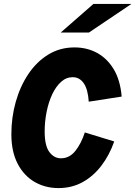

<svg xmlns="http://www.w3.org/2000/svg" viewBox="-20 -951 691 980"><path d="M278 9Q211 9 156.5 -22.5Q102 -54 70 -115.5Q38 -177 38 -266Q38 -352 60.5 -431.5Q83 -511 125 -573.5Q167 -636 226.5 -672.5Q286 -709 360 -709Q424 -709 475.5 -681Q527 -653 560.5 -597.5Q594 -542 601 -458L433 -432Q429 -495 407.5 -526Q386 -557 351 -557Q318 -557 291.5 -533Q265 -509 246.5 -469.5Q228 -430 218 -380.5Q208 -331 208 -280Q208 -207 232 -175Q256 -143 291 -143Q334 -143 364 -180Q394 -217 413 -275L563 -229Q539 -160 498 -106Q457 -52 402 -21.5Q347 9 278 9ZM290 -785 457 -931H651L434 -785Z"/></svg>

Font: Red Hat Mono
Style: Italic
Weight: 300
Italic angle: -12°
Monospace: yes
Designer: Pentagram, MCKL
Foundry: Pentagram, MCKL
Version: Version 1.023